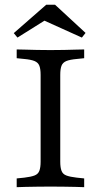

<svg xmlns="http://www.w3.org/2000/svg" viewBox="-20 -776 418 796"><path d="M180.6 -2.4Q157.3 -2.4 132.7 -2Q108.1 -1.6 86.3 -1.2Q64.5 -0.8 49.2 0V-36.3L80.6 -39.5Q108.1 -42.7 123 -48.4Q137.9 -54 143.1 -67.7Q148.4 -81.5 148.4 -105.6V-465.3Q148.4 -490.3 143.1 -503.6Q137.9 -516.9 123 -523Q108.1 -529 80.6 -531.5L49.2 -534.7V-571Q64.5 -571 86.3 -570.2Q108.1 -569.4 132.7 -569Q157.3 -568.5 180.6 -568.5H189.5H197.6Q221.8 -568.5 246.4 -569Q271 -569.4 292.3 -570.2Q313.7 -571 329 -571V-534.7L298.4 -531.5Q270.2 -529 255.2 -523Q240.3 -516.9 235.1 -503.6Q229.8 -490.3 229.8 -465.3V-105.6Q229.8 -81.5 235.1 -67.7Q240.3 -54 255.2 -48.4Q270.2 -42.7 298.4 -39.5L329 -36.3V0Q313.7 -0.8 292.3 -1.2Q271 -1.6 246.4 -2Q221.8 -2.4 197.6 -2.4H189.5ZM52.4 -620.2 37.1 -638.7 171.8 -756.5H208.1L334.7 -639.5L319.4 -620.2L133.9 -704L192.7 -708.1Z"/></svg>

Font: Playfair 9pt
Style: Regular
Weight: 400
Designer: Claus Eggers Sørensen
Foundry: Claus Eggers Sørensen
Version: Version 2.203